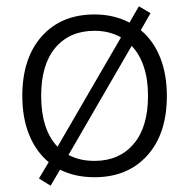

<svg xmlns="http://www.w3.org/2000/svg" viewBox="-20 -556 602 611"><path d="M141 35 104 12 135 -40Q95 -73 73 -126.5Q51 -180 51 -251Q51 -371 113 -440.5Q175 -510 281 -510Q343 -510 392 -484L422 -536L459 -514L428 -460Q468 -427 489.5 -373.5Q511 -320 511 -251Q511 -130 448.5 -61Q386 8 281 8Q219 8 171 -16ZM111 -251Q111 -144 163 -89L365 -437Q328 -458 281 -458Q202 -458 156.5 -404.5Q111 -351 111 -251ZM281 -44Q359 -44 405 -97.5Q451 -151 451 -251Q451 -304 437.5 -344Q424 -384 399 -410L198 -63Q233 -44 281 -44Z"/></svg>

Font: Winston Light
Style: Regular
Weight: 300
Designer: Original fonts by Vernon Adams / Changes by Cristiano Sobral
Foundry: Original fonts by Vernon Adams / Changes by Cristiano Sobral
Version: Version 2.503;July 17, 2020;FontCreator 13.0.0.2655 64-bit